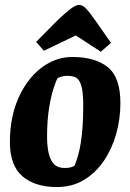

<svg xmlns="http://www.w3.org/2000/svg" viewBox="-20 -743 526 775"><path d="M210 12Q121 12 70.5 -31.5Q20 -75 20 -169Q20 -270 54.5 -347.5Q89 -425 146.5 -469Q204 -513 272 -513Q364 -513 415 -472Q466 -431 466 -327Q466 -263 449 -202.5Q432 -142 399 -93.5Q366 -45 318.5 -16.5Q271 12 210 12ZM240 -65Q257 -65 265.5 -67.5Q274 -70 281 -74Q289 -94 295.5 -117Q302 -140 306.5 -169Q311 -198 313.5 -234.5Q316 -271 316 -317Q316 -374 307.5 -399.5Q299 -425 284.5 -431Q270 -437 251 -437Q240 -437 227.5 -433.5Q215 -430 212 -427Q208 -421 197.5 -390.5Q187 -360 178.5 -309.5Q170 -259 170 -191Q170 -153 176.5 -124.5Q183 -96 198 -80.5Q213 -65 240 -65ZM387 -534 286 -600 157 -538 126 -574 214 -663Q246 -693 266 -708Q286 -723 299 -723Q314 -723 328 -708Q342 -693 360 -667L428 -570Z"/></svg>

Font: Faustina Light ExtraBold
Style: Italic
Weight: 800
Italic angle: -8°
Version: Version 1.200